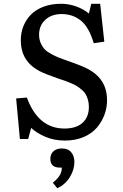

<svg xmlns="http://www.w3.org/2000/svg" viewBox="-20 -734 653 1022"><path d="M326.2 14.2Q267.1 14.2 220.2 -6.3Q173.3 -26.9 146 -53.2L129.9 5.9H85.9L65.9 -210L123 -214.8Q183.6 -49.8 323.2 -49.8Q385.7 -49.8 419.4 -80.3Q453.1 -110.8 453.1 -165Q453.1 -184.6 448.5 -201.4Q443.8 -218.3 436.8 -231Q429.7 -243.7 416.7 -254.9Q403.8 -266.1 392.3 -273.7Q380.9 -281.2 362.5 -289.3Q344.2 -297.4 330.8 -302.2Q317.4 -307.1 295.9 -314Q219.2 -340.3 190.4 -355.5Q115.2 -395.5 97.2 -466.3Q90.8 -491.2 90.8 -521Q90.8 -559.1 104 -593Q117.2 -627 142.8 -654.3Q168.5 -681.6 210.4 -697.8Q252.4 -713.9 305.2 -713.9Q346.7 -713.9 386.2 -699.5Q425.8 -685.1 453.1 -662.1L465.8 -713.9H513.2L535.2 -512.2L479 -503.9Q453.6 -589.8 410.4 -624.5Q367.2 -659.2 308.1 -659.2Q255.4 -659.2 221.7 -629.2Q188 -599.1 188 -548.8Q188 -524.4 197 -504.2Q206.1 -483.9 218.3 -471.2Q230.5 -458.5 254.2 -445.8Q277.8 -433.1 294.9 -426.5Q312 -419.9 342.8 -409.2Q421.9 -381.8 453.6 -363.8Q531.7 -319.8 545.9 -242.2Q549.8 -222.7 549.8 -200.2Q549.8 -161.1 536.4 -124.3Q522.9 -87.4 496.8 -55.9Q470.7 -24.4 426.5 -5.1Q382.3 14.2 326.2 14.2ZM285.2 268.1 261.2 238.8Q289.6 214.8 299.3 196.8Q309.1 178.7 309.1 158.2H298.8Q248 158.2 248 111.8Q248 86.4 264.4 71.3Q280.8 56.2 309.1 56.2Q342.8 56.2 359.4 76.9Q376 97.7 376 127.9Q376 168.9 352.1 208.3Q328.1 247.6 285.2 268.1Z"/></svg>

Font: Literata Book
Style: Regular
Weight: 400
Designer: Latin by Veronika Burian and Jose Scaglione. Greek by Irene Vlachou. Cyrillic by Vera Evstafieva
Foundry: TypeTogether
Version: Version 2.003;PS 002.003;hotconv 1.0.88;makeotf.lib2.5.64775